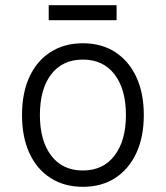

<svg xmlns="http://www.w3.org/2000/svg" viewBox="-20 -709 640 741"><path d="M300 12Q228 12 175 -22Q122 -56 93.5 -118Q65 -180 65 -265Q65 -350 93.5 -412Q122 -474 175 -508Q228 -542 300 -542Q372 -542 424.5 -508Q477 -474 506 -412Q535 -350 535 -265Q535 -180 506 -118Q477 -56 424.5 -22Q372 12 300 12ZM300 -51Q378 -51 422 -108.5Q466 -166 466 -265Q466 -365 422 -422Q378 -479 300 -479Q221 -479 177.5 -422Q134 -365 134 -265Q134 -166 177.5 -108.5Q221 -51 300 -51ZM168 -631V-689H430V-631Z"/></svg>

Font: Geist Mono Light
Style: Regular
Weight: 300
Monospace: yes
Designer: Basement.studio, Andrés Briganti, Mateo Zaragoza
Foundry: Basement.studio, Vercel, Andrés Briganti, Guido Ferreyra, Mateo Zaragoza
Version: Version 1.500; ttfautohint (v1.8.4.7-5d5b)